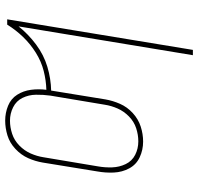

<svg xmlns="http://www.w3.org/2000/svg" viewBox="-32 -546 783 760"><g transform="rotate(-90 360.0 -166.5)"><path d="M521 205H542L663 -530H642Q621 -496 593 -467Q565 -438 530.5 -416.5Q496 -395 458.5 -385.5Q421 -376 384 -375Q388 -406 384 -436Q380 -466 364.5 -490.5Q349 -515 321 -526.5Q293 -538 262 -538Q233 -538 203.5 -529Q174 -520 150 -497.5Q126 -475 113.5 -447Q101 -419 96 -389L61 -174Q55 -141 56.5 -108Q58 -75 73 -47Q88 -19 117 -5.5Q146 8 179 8Q209 8 238.5 -1.5Q268 -11 292 -33Q316 -55 328.5 -83.5Q341 -112 346 -141L381 -356Q428 -357 475 -371Q522 -385 563 -415.5Q604 -446 635 -485ZM180 -11Q151 -11 126.5 -23.5Q102 -36 90 -61Q78 -86 77 -114.5Q76 -143 81 -171L117 -386Q121 -412 132 -437Q143 -462 163.5 -482Q184 -502 210 -510.5Q236 -519 262 -519Q290 -519 315 -506.5Q340 -494 352 -469.5Q364 -445 364.5 -416.5Q365 -388 361 -359L325 -144Q321 -118 310 -93Q299 -68 278.5 -48Q258 -28 232 -19.5Q206 -11 180 -11Z"/></g></svg>

Font: Iosevka Sparkle Thin Oblique
Style: Regular
Weight: 100
Italic angle: -9°
Designer: Belleve Invis
Foundry: Belleve Invis
Version: Version 4.5.0; ttfautohint (v1.8.3)